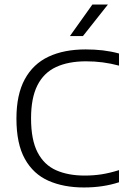

<svg xmlns="http://www.w3.org/2000/svg" viewBox="-20 -820 569 847"><path d="M350 7Q261 7 194 -22.5Q127 -52 89.8 -118.8Q52.5 -185.5 52.5 -297Q52.5 -402.5 89.2 -470.2Q126 -538 194.2 -570Q262.5 -602 357.5 -602Q397.5 -602 433.8 -597.8Q470 -593.5 505 -584V-530.5Q469.5 -540 433.5 -544.8Q397.5 -549.5 359.5 -549.5Q281.5 -549.5 227.2 -524.2Q173 -499 145 -443.5Q117 -388 117 -298Q117 -203 145.8 -147.8Q174.5 -92.5 227.5 -69Q280.5 -45.5 353.5 -45.5Q392.5 -45.5 428 -51Q463.5 -56.5 505 -69.5V-16Q470 -4.5 431.5 1.2Q393 7 350 7ZM288.5 -661 387.5 -800H456L346 -661Z"/></svg>

Font: Encode Sans SC SemiExpanded Light
Style: Regular
Weight: 300
Width: 6
Designer: Multiple Designers
Foundry: Impallari Type
Version: Version 3.002